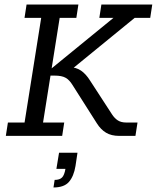

<svg xmlns="http://www.w3.org/2000/svg" viewBox="-20 -603 696 852"><path d="M5.9 0 15.1 -59.3H89L162.8 -523.7H88.8L97.9 -583H327.9L318.8 -523.7H244.8L209.2 -299.7L483.5 -523.7H420.8L429.9 -583H655.7L646.6 -523.7H577.6L276.6 -277.8L264.6 -304.7H288.3Q317.5 -304.7 339.6 -289.6Q361.7 -274.4 380 -244.9L477 -95.6Q488.6 -77.8 503.2 -68.5Q517.8 -59.3 540 -59.3H590.2L581 0H509.2Q473.9 0 450.6 -14.1Q427.2 -28.1 410 -55.4L301.2 -226.7Q287.9 -248.4 270.9 -258Q254 -267.5 222.5 -267.5H204.1L171 -59.3H265L255.9 0ZM217.3 228.9 222.5 195.3Q245 195.3 255.4 184.5Q265.8 173.8 270.4 146.3H230.3L242 74.9H323.8L315 133.6Q307.5 179.2 286.1 204Q264.6 228.9 217.3 228.9Z"/></svg>

Font: Rokkitt SemiBold
Style: Italic
Weight: 600
Italic angle: -9°
Designer: Vernon Adams
Foundry: Vernon Adams
Version: Version 3.103